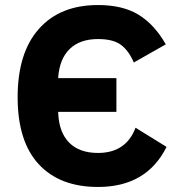

<svg xmlns="http://www.w3.org/2000/svg" viewBox="-20 -730 711 762"><path d="M369 12Q217 12 133.5 -78.5Q50 -169 50 -344Q50 -520 134 -615Q218 -710 369 -710Q467 -710 530 -671.5Q593 -633 638 -554L511 -482Q491 -529 460 -552Q429 -575 369 -575Q297 -575 256.5 -535.5Q216 -496 211 -422V-420H442V-286H211V-282Q214 -205 254.5 -164Q295 -123 369 -123Q480 -123 518 -223L641 -147Q562 12 369 12Z"/></svg>

Font: Anuphan
Style: Bold
Weight: 700
Designer: Mike Abbink, Paul van der Laan, Pieter van Rosmalen, Mint Tantisuwanna
Foundry: Bold Monday; Cadson Demak
Version: Version 3.002;hotconv 1.0.109;makeotfexe 2.5.65596